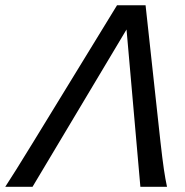

<svg xmlns="http://www.w3.org/2000/svg" viewBox="-30 -719 711 739"><path d="M510.3 0 457 -605.5 95.2 0H-9.8Q9.3 -29.3 33.2 -67.4Q57.1 -105.5 99.6 -174.8L420.4 -698.7H530.3L587.4 -174.8Q595.2 -105.5 600.8 -67.4Q606.4 -29.3 612.8 0Z"/></svg>

Font: Andika
Style: Italic
Weight: 400
Italic angle: -14°
Designer: Victor Gaultney, Annie Olsen, Julie Remington, Don Collingsworth, Eric Hays, Becca Hirsbrunner
Foundry: SIL International
Version: Version 6.101